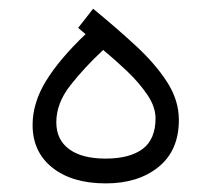

<svg xmlns="http://www.w3.org/2000/svg" viewBox="-20 -428 491 446"><path d="M178.7 -348.6 161.6 -363.3 196.3 -407.7Q250.5 -363.3 295.9 -321.3Q341.3 -279.3 368.4 -237.1Q395.5 -194.8 395.5 -149.4Q395.5 -78.6 348.4 -40.3Q301.3 -2 225.6 -2Q147.5 -2 101.6 -38.6Q55.7 -75.2 55.7 -137.7Q55.7 -189 86.9 -240Q118.2 -291 178.7 -348.6ZM341.3 -153.3Q341.3 -179.7 322.5 -207.5Q303.7 -235.4 275.9 -262Q248 -288.6 219.7 -312Q176.8 -272 143.8 -230.2Q110.8 -188.5 110.8 -144Q110.8 -103.5 140.6 -81.5Q170.4 -59.6 225.1 -59.6Q281.2 -59.6 311.3 -82Q341.3 -104.5 341.3 -153.3Z"/></svg>

Font: Vazirmatn UI NL ExtraLight
Style: Regular
Weight: 200
Designer: Saber Rastikerdar
Foundry: Saber Rastikerdar
Version: Version 33.003